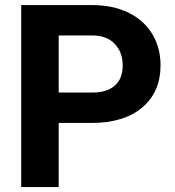

<svg xmlns="http://www.w3.org/2000/svg" viewBox="-20 -754 705 774"><path d="M216.6 -258.4V0H65.5V-733.5H351.6Q434.3 -733.5 497 -703.3Q559.7 -673 593.5 -617.4Q627.2 -561.7 627.2 -490.7Q627.2 -382.9 553.4 -320.7Q479.6 -258.4 349.1 -258.4ZM216.6 -380.9H351.6Q411.6 -380.9 443.1 -409.1Q474.6 -437.3 474.6 -489.7Q474.6 -543.6 442.8 -576.8Q411.1 -610.1 355.2 -611.1H216.6Z"/></svg>

Font: Vazir FD
Style: Bold
Weight: 700
Foundry: DejaVu fonts team - Redesigned by Saber Rastikerdar
Version: Version 21.10;October 20, 2019;FontCreator 12.0.0.2547 64-bi